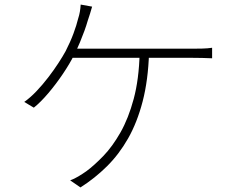

<svg xmlns="http://www.w3.org/2000/svg" viewBox="-20 -794 1040 840"><path d="M383 -765Q379 -750 374 -734.5Q369 -719 364 -704Q358 -683 349.5 -659.5Q341 -636 330 -609.5Q319 -583 304 -553Q285 -515 255 -470.5Q225 -426 191.5 -386.5Q158 -347 128 -323L86 -348Q113 -367 140 -395.5Q167 -424 191.5 -456Q216 -488 235.5 -518Q255 -548 267 -570Q288 -611 301.5 -647.5Q315 -684 322 -713Q327 -728 329.5 -743Q332 -758 333 -774ZM284 -581Q295 -581 327 -581Q359 -581 405.5 -581Q452 -581 505 -581Q558 -581 611 -581Q664 -581 709 -581Q754 -581 784.5 -581Q815 -581 823 -581Q841 -581 864.5 -581.5Q888 -582 908 -585V-539Q888 -540 864 -540.5Q840 -541 823 -541Q814 -541 774.5 -541Q735 -541 678 -541Q621 -541 557 -541Q493 -541 434 -541Q375 -541 332 -541Q289 -541 274 -541ZM632 -561Q628 -442 604 -350Q580 -258 540.5 -188.5Q501 -119 448 -66.5Q395 -14 332 26L287 -5Q304 -11 322.5 -22Q341 -33 358 -45Q393 -71 432.5 -112Q472 -153 507 -214.5Q542 -276 565 -361.5Q588 -447 591 -562Z"/></svg>

Font: Noto Sans TC ExtraLight
Style: Regular
Weight: 250
Designer: Ryoko NISHIZUKA  (kana, bopomofo & ideographs); Paul D. Hunt (Latin, Greek & Cyrillic); Sandoll Communications , Soo-you
Foundry: Adobe
Version: Version 2.004-H2;hotconv 1.0.118;makeotfexe 2.5.65603